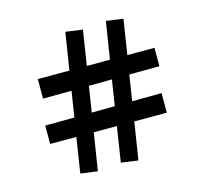

<svg xmlns="http://www.w3.org/2000/svg" viewBox="-89 -672 839 787"><g transform="rotate(-15 330.5 -278.5)"><path d="M333 5 356 -144H258L233 15L161 5L184 -144H73V-222L197 -223L214 -332L93 -331V-414H227L252 -572L324 -562L301 -414H399L424 -572L496 -562L473 -414H588V-336L460 -335L443 -226L568 -227V-144H430L405 15ZM369 -225 386 -334 288 -333 271 -224Z"/></g></svg>

Font: Andada Pro
Style: Bold
Weight: 700
Designer: Carolina Giovagnoli
Foundry: Huerta Tipografica
Version: Version 3.005; ttfautohint (v1.8.4)